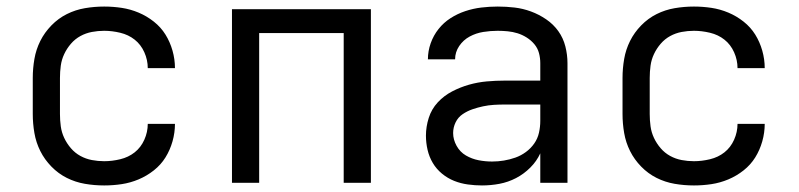

<svg xmlns="http://www.w3.org/2000/svg" viewBox="-20 -558 2440 586"><path d="M298 8Q268 8 239 3Q210 -2 184 -15Q158 -28 137 -49.5Q116 -71 103 -97Q90 -123 85 -152Q80 -181 80 -210V-320Q80 -349 85 -378Q90 -407 103 -433Q116 -459 137 -480.5Q158 -502 184 -515Q210 -528 239 -533Q268 -538 298 -538Q325 -538 351.5 -534Q378 -530 403 -519.5Q428 -509 449.5 -492Q471 -475 485 -452.5Q499 -430 506.5 -403.5Q514 -377 514 -350Q514 -350 514 -350Q514 -350 514 -350H431Q431 -350 431 -350Q431 -350 431 -350Q431 -375 420.5 -398.5Q410 -422 391 -437Q372 -452 347 -458Q322 -464 298 -464Q279 -464 260.5 -460.5Q242 -457 225.5 -448Q209 -439 196.5 -424.5Q184 -410 176 -393Q168 -376 165.5 -357.5Q163 -339 163 -320V-210Q163 -191 165.5 -172.5Q168 -154 176 -137Q184 -120 196.5 -105.5Q209 -91 225.5 -82Q242 -73 260.5 -69.5Q279 -66 298 -66Q322 -66 347 -72Q372 -78 391 -93Q410 -108 420.5 -131.5Q431 -155 431 -180Q431 -180 431 -180Q431 -180 431 -180H514Q514 -180 514 -180Q514 -180 514 -180Q514 -153 506.5 -126.5Q499 -100 485 -77.5Q471 -55 449.5 -38Q428 -21 403 -10.5Q378 0 351.5 4Q325 8 298 8Z M688 0V-530H1112V0H1029V-457H771V0Z M1451 8Q1430 8 1408 5Q1386 2 1366 -6Q1346 -14 1329 -28Q1312 -42 1301 -60.5Q1290 -79 1285 -100.5Q1280 -122 1280 -144Q1280 -171 1288.5 -198Q1297 -225 1316 -245.5Q1335 -266 1360 -279Q1385 -292 1411.5 -299.5Q1438 -307 1465.5 -309.5Q1493 -312 1521 -312H1629V-365Q1629 -381 1625 -396Q1621 -411 1611 -423Q1601 -435 1587.5 -443.5Q1574 -452 1559.5 -456.5Q1545 -461 1529.5 -462.5Q1514 -464 1499 -464Q1477 -464 1455 -460.5Q1433 -457 1413.5 -446.5Q1394 -436 1381.5 -417.5Q1369 -399 1369 -377Q1369 -377 1369 -377Q1369 -377 1369 -377H1286Q1286 -377 1286 -377Q1286 -377 1286 -377Q1286 -402 1294.5 -426Q1303 -450 1318.5 -469.5Q1334 -489 1355 -502.5Q1376 -516 1400 -524Q1424 -532 1449 -535Q1474 -538 1499 -538Q1525 -538 1550.5 -535Q1576 -532 1600.5 -523Q1625 -514 1647 -499Q1669 -484 1684 -463Q1699 -442 1705.5 -416.5Q1712 -391 1712 -365V0H1629V-90Q1618 -66 1598.5 -46.5Q1579 -27 1555 -14.5Q1531 -2 1504.5 3Q1478 8 1451 8ZM1482 -65Q1500 -65 1518 -68Q1536 -71 1553 -77Q1570 -83 1585 -94Q1600 -105 1610.5 -120Q1621 -135 1625 -153Q1629 -171 1629 -189V-239H1521Q1504 -239 1487.5 -238Q1471 -237 1454.5 -233.5Q1438 -230 1422 -224.5Q1406 -219 1392 -209.5Q1378 -200 1370.5 -184.5Q1363 -169 1363 -152Q1363 -132 1373.5 -113Q1384 -94 1402 -83.5Q1420 -73 1440.5 -69Q1461 -65 1482 -65Z M2098 8Q2068 8 2039 3Q2010 -2 1984 -15Q1958 -28 1937 -49.5Q1916 -71 1903 -97Q1890 -123 1885 -152Q1880 -181 1880 -210V-320Q1880 -349 1885 -378Q1890 -407 1903 -433Q1916 -459 1937 -480.5Q1958 -502 1984 -515Q2010 -528 2039 -533Q2068 -538 2098 -538Q2125 -538 2151.5 -534Q2178 -530 2203 -519.5Q2228 -509 2249.5 -492Q2271 -475 2285 -452.5Q2299 -430 2306.5 -403.5Q2314 -377 2314 -350Q2314 -350 2314 -350Q2314 -350 2314 -350H2231Q2231 -350 2231 -350Q2231 -350 2231 -350Q2231 -375 2220.5 -398.5Q2210 -422 2191 -437Q2172 -452 2147 -458Q2122 -464 2098 -464Q2079 -464 2060.5 -460.5Q2042 -457 2025.5 -448Q2009 -439 1996.5 -424.5Q1984 -410 1976 -393Q1968 -376 1965.5 -357.5Q1963 -339 1963 -320V-210Q1963 -191 1965.5 -172.5Q1968 -154 1976 -137Q1984 -120 1996.5 -105.5Q2009 -91 2025.5 -82Q2042 -73 2060.5 -69.5Q2079 -66 2098 -66Q2122 -66 2147 -72Q2172 -78 2191 -93Q2210 -108 2220.5 -131.5Q2231 -155 2231 -180Q2231 -180 2231 -180Q2231 -180 2231 -180H2314Q2314 -180 2314 -180Q2314 -180 2314 -180Q2314 -153 2306.5 -126.5Q2299 -100 2285 -77.5Q2271 -55 2249.5 -38Q2228 -21 2203 -10.5Q2178 0 2151.5 4Q2125 8 2098 8Z"/></svg>

Font: Iosevka Curly Extended
Style: Regular
Weight: 400
Width: 7
Monospace: yes
Designer: Belleve Invis
Foundry: Belleve Invis
Version: Version 11.1.0; ttfautohint (v1.8.3)